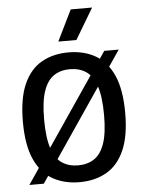

<svg xmlns="http://www.w3.org/2000/svg" viewBox="-56 -847 676 899"><g transform="rotate(-5 282.0 -397.0)"><path d="M114 0H46L450 -595H518ZM282 7.5Q210 7.5 155.8 -23.2Q101.5 -54 71.5 -121Q41.5 -188 41.5 -297Q41.5 -406.5 71.5 -473.8Q101.5 -541 155.8 -571.8Q210 -602.5 282 -602.5Q354 -602.5 408.2 -571.8Q462.5 -541 492.5 -473.8Q522.5 -406.5 522.5 -297Q522.5 -188 492.5 -121Q462.5 -54 408.2 -23.2Q354 7.5 282 7.5ZM282 -71.5Q325.5 -71.5 357.2 -92.2Q389 -113 406 -161.8Q423 -210.5 423 -295Q423 -382 406 -432Q389 -482 357.2 -502.8Q325.5 -523.5 282 -523.5Q238.5 -523.5 207 -502.8Q175.5 -482 158.5 -433.2Q141.5 -384.5 141.5 -300Q141.5 -213 158.5 -163Q175.5 -113 207 -92.2Q238.5 -71.5 282 -71.5ZM239.5 -657 310.5 -802H411L324.5 -657Z"/></g></svg>

Font: Encode Sans SC Condensed Medium
Style: Regular
Weight: 500
Width: 3
Designer: Multiple Designers
Foundry: Impallari Type
Version: Version 3.002